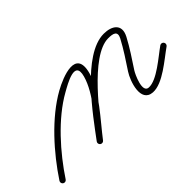

<svg xmlns="http://www.w3.org/2000/svg" viewBox="-49 -485 724 724"><g transform="rotate(-45 313.5 -122.5)"><path d="M-6.6 22C-1.1 25.7 6.4 24.1 10 18.6C66.4 -67.1 152 -164.4 241.8 -214.5C271.7 -231.2 353.5 -280.1 333.4 -207.2C313.4 -134.3 240.9 -61.3 194.5 -0.3C190.4 5 191.5 12.5 196.7 16.5C202 20.6 209.5 19.5 213.5 14.3C262 -49.4 335.6 -124.2 356.6 -200.8C385.3 -305.4 278.9 -262.7 230.2 -235.5C136.9 -183.5 48.5 -83.6 -10 5.4C-13.7 10.9 -12.1 18.4 -6.6 22ZM213.6 14.2C213.6 14.2 213.6 14.2 213.6 14.2C262.9 -51.6 404.3 -244.7 500 -244.7C525.4 -244.7 546.2 -240.1 531.4 -211.5C531.4 -211.5 531.4 -211.6 531.4 -211.6C531.4 -211.6 531.4 -211.6 531.4 -211.6C511.3 -173.6 487.6 -138.4 464 -102.6C444.3 -72.7 413.2 14.8 475.2 19C526.1 22.4 592 -37.9 633.9 -67.2C639.3 -71 640.6 -78.5 636.8 -83.9C633 -89.3 625.5 -90.6 620.1 -86.8C583.8 -61.4 518.9 -2.1 476.8 -5C443.1 -7.2 475.7 -76.7 484 -89.4C508 -125.9 532.1 -161.7 552.6 -200.4C552.6 -200.4 552.6 -200.4 552.6 -200.4C552.6 -200.4 552.6 -200.5 552.6 -200.5C576.6 -246.5 543.3 -268.7 500 -268.7C386.6 -268.7 252.7 -78.1 194.4 -0.2C190.4 5.1 191.5 12.6 196.8 16.6C202.1 20.6 209.6 19.5 213.6 14.2Z"/></g></svg>

Font: FRB American Cursive Guidelines Arrows Light
Style: Italic
Weight: 300
Italic angle: -25°
Version: Version 2.0;Modular Font Editor K font №1